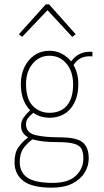

<svg xmlns="http://www.w3.org/2000/svg" viewBox="-20 -693 478 885"><path d="M208 -150Q165 -151 133 -173Q115 -157 107.5 -146.5Q100 -136 100 -120Q100 -81 143 -70.5Q186 -60 255 -60Q334 -60 361.5 -36.5Q389 -13 389 37Q389 72 370 103Q351 134 313.5 153Q276 172 219 172Q127 172 87 140.5Q47 109 47 55Q47 11 65 -14.5Q83 -40 110 -60Q77 -78 77 -113Q77 -134 88.5 -150.5Q100 -167 119 -185Q76 -228 76 -306Q76 -349 92.5 -383.5Q109 -418 139 -438.5Q169 -459 208 -459Q239 -459 264.5 -445.5Q290 -432 308 -410Q343 -459 406 -454V-433Q347 -439 319 -393Q341 -355 341 -306Q341 -236 306 -193.5Q271 -151 208 -150ZM208 -173Q260 -173 288.5 -206.5Q317 -240 317 -304Q317 -363 286.5 -399.5Q256 -436 208 -436Q161 -436 130.5 -399.5Q100 -363 100 -306Q100 -237 131 -205Q162 -173 208 -173ZM218 150Q293 151 328 118.5Q363 86 364 42Q365 13 357 -4.5Q349 -22 323 -30Q297 -38 245 -38Q210 -38 181 -41Q152 -44 130 -51Q106 -34 88.5 -10Q71 14 71 54Q71 100 104.5 124.5Q138 149 218 150ZM82 -523 67 -535 191 -673H206L329 -535L313 -523L199 -646Z"/></svg>

Font: Inconsolata SemiCondensed ExtraLight
Style: Regular
Weight: 200
Width: 4
Monospace: yes
Designer: Raph Levien, Cyreal, Brenton Simpson
Foundry: Raph Levien, Cyreal, Google
Version: Version 3.100; ttfautohint (v1.8.4.7-5d5b)